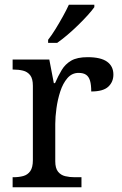

<svg xmlns="http://www.w3.org/2000/svg" viewBox="-20 -786 511 806"><path d="M33 0V-42H36Q59 -42 77.5 -47Q96 -52 107 -67.5Q118 -83 118 -114V-426Q118 -456 106.5 -470.5Q95 -485 76.5 -489.5Q58 -494 36 -494H33V-536H187L206 -437H211Q224 -467 239 -492Q254 -517 279 -531.5Q304 -546 348 -546Q403 -546 429.5 -527Q456 -508 456 -473Q456 -442 434.5 -422Q413 -402 363 -402Q363 -430 358 -447Q353 -464 341.5 -472Q330 -480 310 -480Q282 -480 263 -458Q244 -436 233 -402Q222 -368 217 -331.5Q212 -295 212 -266V-109Q212 -80 223.5 -65.5Q235 -51 253.5 -46.5Q272 -42 294 -42H322V0ZM182 -619Q197 -638 213 -664Q229 -690 244 -717Q259 -744 269 -766H376V-756Q367 -743 349 -723Q331 -703 308.5 -681Q286 -659 263 -639.5Q240 -620 220 -606H182Z"/></svg>

Font: Noto Serif Tamil
Style: Regular
Weight: 400
Designer: Indian Type Foundry, Tom Grace, and the Monotype Design Team
Foundry: Monotype Imaging Inc.
Version: Version 2.003